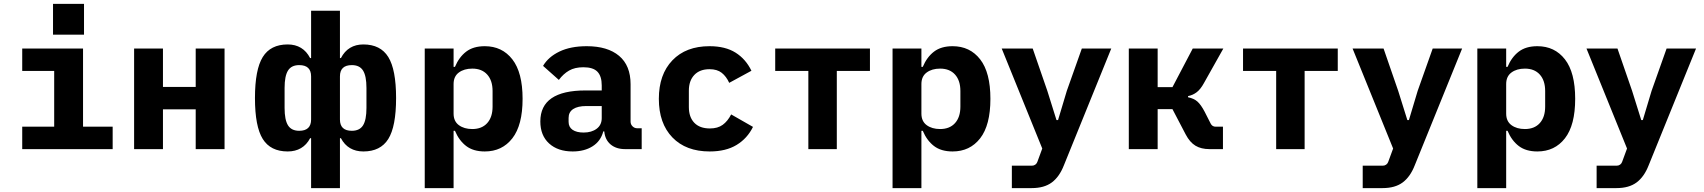

<svg xmlns="http://www.w3.org/2000/svg" viewBox="-20 -765 8740 985"><path d="M94 -115H258V-401H94V-516H406V-115H558V0H94ZM411 -745V-587H252V-745Z M668 -516H816V-319H984V-516H1132V0H984V-204H816V0H668Z M1571 -56Q1553 -22 1524 -5Q1495 12 1456 12Q1368 12 1328 -52Q1288 -116 1288 -262Q1288 -408 1328 -472.5Q1368 -537 1456 -537Q1495 -537 1524 -519.5Q1553 -502 1571 -467H1576V-710H1724V-467H1729Q1747 -502 1776 -519.5Q1805 -537 1844 -537Q1932 -537 1972 -472.5Q2012 -408 2012 -262Q2012 -116 1972 -52Q1932 12 1844 12Q1805 12 1776 -5Q1747 -22 1729 -56H1724V200H1576V-56ZM1576 -152V-373Q1576 -431 1515 -431Q1475 -431 1457.5 -403Q1440 -375 1440 -314V-211Q1440 -150 1457.5 -122Q1475 -94 1515 -94Q1576 -94 1576 -152ZM1860 -211V-314Q1860 -375 1842.5 -403Q1825 -431 1785 -431Q1724 -431 1724 -373V-152Q1724 -94 1785 -94Q1825 -94 1842.5 -122Q1860 -150 1860 -211Z M2159 -516H2307V-422H2314Q2335 -472 2371.5 -500Q2408 -528 2467 -528Q2556 -528 2608.5 -460.5Q2661 -393 2661 -258Q2661 -123 2608.5 -55.5Q2556 12 2467 12Q2408 12 2371.5 -16Q2335 -44 2314 -94H2307V200H2159ZM2507 -218V-298Q2507 -352 2479.5 -382.5Q2452 -413 2403 -413Q2361 -413 2334 -393Q2307 -373 2307 -334V-182Q2307 -143 2334 -123Q2361 -103 2403 -103Q2452 -103 2479.5 -133.5Q2507 -164 2507 -218Z M3187 0Q3141 0 3112.5 -24Q3084 -48 3080 -91H3075Q3062 -41 3020 -14.5Q2978 12 2918 12Q2842 12 2797 -29Q2752 -70 2752 -142Q2752 -301 2984 -301H3067V-327Q3067 -374 3045 -397Q3023 -420 2973 -420Q2929 -420 2899.5 -403Q2870 -386 2847 -355L2766 -427Q2793 -473 2850 -500.5Q2907 -528 2990 -528Q3097 -528 3156 -478.5Q3215 -429 3215 -333V-141Q3215 -127 3225 -117Q3235 -107 3249 -107H3272V0ZM3067 -159V-221H2988Q2944 -221 2920.5 -205.5Q2897 -190 2897 -160V-140Q2897 -113 2917.5 -99Q2938 -85 2974 -85Q3015 -85 3041 -104.5Q3067 -124 3067 -159Z M3360 -258Q3360 -383 3429.5 -455.5Q3499 -528 3620 -528Q3701 -528 3753.5 -495Q3806 -462 3835 -402L3721 -340Q3706 -373 3682.5 -391.5Q3659 -410 3620 -410Q3570 -410 3542 -380.5Q3514 -351 3514 -300V-216Q3514 -164 3542 -135Q3570 -106 3622 -106Q3662 -106 3687.5 -124.5Q3713 -143 3731 -178L3843 -114Q3814 -55 3759 -21.5Q3704 12 3621 12Q3499 12 3429.5 -60Q3360 -132 3360 -258Z M4127 -401H3957V-516H4443V-401H4273V0H4127Z M4559 -516H4707V-422H4714Q4735 -472 4771.5 -500Q4808 -528 4867 -528Q4956 -528 5008.5 -460.5Q5061 -393 5061 -258Q5061 -123 5008.5 -55.5Q4956 12 4867 12Q4808 12 4771.5 -16Q4735 -44 4714 -94H4707V200H4559ZM4907 -218V-298Q4907 -352 4879.5 -382.5Q4852 -413 4803 -413Q4761 -413 4734 -393Q4707 -373 4707 -334V-182Q4707 -143 4734 -123Q4761 -103 4803 -103Q4852 -103 4879.5 -133.5Q4907 -164 4907 -218Z M5530 -516H5681L5438 83Q5415 142 5376 171Q5337 200 5273 200H5171V85H5274Q5284 85 5291.5 79.5Q5299 74 5302 65L5327 -3L5119 -516H5278L5353 -299L5400 -149H5408L5453 -299Z M5771 -516H5919V-318H5995L6099 -516H6256L6156 -338Q6139 -307 6119.5 -292Q6100 -277 6075 -272V-266Q6105 -260 6123 -244Q6141 -228 6160 -192L6191 -131Q6195 -123 6201.5 -119Q6208 -115 6217 -115H6254V0H6185Q6142 0 6113 -17.5Q6084 -35 6063 -75L5995 -205H5919V0H5771Z M6527 -401H6357V-516H6843V-401H6673V0H6527Z M7330 -516H7481L7238 83Q7215 142 7176 171Q7137 200 7073 200H6971V85H7074Q7084 85 7091.5 79.5Q7099 74 7102 65L7127 -3L6919 -516H7078L7153 -299L7200 -149H7208L7253 -299Z M7559 -516H7707V-422H7714Q7735 -472 7771.5 -500Q7808 -528 7867 -528Q7956 -528 8008.5 -460.5Q8061 -393 8061 -258Q8061 -123 8008.5 -55.5Q7956 12 7867 12Q7808 12 7771.5 -16Q7735 -44 7714 -94H7707V200H7559ZM7907 -218V-298Q7907 -352 7879.5 -382.5Q7852 -413 7803 -413Q7761 -413 7734 -393Q7707 -373 7707 -334V-182Q7707 -143 7734 -123Q7761 -103 7803 -103Q7852 -103 7879.5 -133.5Q7907 -164 7907 -218Z M8530 -516H8681L8438 83Q8415 142 8376 171Q8337 200 8273 200H8171V85H8274Q8284 85 8291.5 79.5Q8299 74 8302 65L8327 -3L8119 -516H8278L8353 -299L8400 -149H8408L8453 -299Z"/></svg>

Font: iA Writer Duo V
Style: Regular
Weight: 400
Designer: Mike Abbink, Paul van der Laan, Pieter van Rosmalen, Oliver Reichenstein
Foundry: Information Architects Inc.
Version: Version 2.000